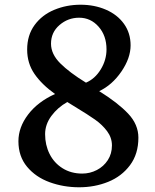

<svg xmlns="http://www.w3.org/2000/svg" viewBox="-20 -780 656 813"><path d="M533 -588Q533 -534 494 -477Q455 -420 400 -394Q479 -345 522.5 -299Q566 -253 566 -197Q566 -128 530.5 -80.5Q495 -33 438 -10Q381 13 315 13Q249 13 190 -8.5Q131 -30 94.5 -74Q58 -118 58 -182Q58 -241 99 -295Q140 -349 213 -382Q157 -422 126 -467Q95 -512 95 -570Q95 -631 126.5 -674Q158 -717 210 -738.5Q262 -760 321 -760Q380 -760 428.5 -739Q477 -718 505 -679Q533 -640 533 -588ZM196 -595Q196 -551 235 -512Q274 -473 344 -430Q382 -446 406.5 -486Q431 -526 431 -571Q431 -629 397.5 -667Q364 -705 315 -705Q268 -705 232 -674Q196 -643 196 -595ZM171 -212Q171 -166 190 -128Q209 -90 245 -67.5Q281 -45 328 -45Q361 -45 390 -60Q419 -75 436.5 -102Q454 -129 454 -164Q454 -197 433.5 -224.5Q413 -252 382.5 -273.5Q352 -295 299 -327L265 -348Q224 -325 197.5 -289Q171 -253 171 -212Z"/></svg>

Font: Martel
Style: Bold
Weight: 700
Designer: Dan Reynolds
Foundry: Dan Reynolds
Version: Version 1.001; ttfautohint (v1.1) -l 5 -r 5 -G 72 -x 0 -D la